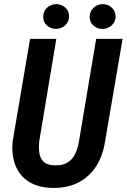

<svg xmlns="http://www.w3.org/2000/svg" viewBox="-20 -899 613 929"><path d="M445.3 -710.9H573.2L489.3 -220.7Q479.5 -149.9 447 -97.4Q414.6 -44.9 360.6 -16.6Q306.6 11.7 233.4 10.3Q163.6 8.8 118.4 -20.5Q73.2 -49.8 53.7 -101.1Q34.2 -152.3 42 -219.7L125.5 -710.9H252.4L170.4 -219.2Q166.5 -187 170.2 -160.4Q173.8 -133.8 190.4 -116.9Q207 -100.1 243.7 -99.1Q282.7 -97.7 307.1 -112.8Q331.5 -127.9 344.5 -156Q357.4 -184.1 362.8 -219.2ZM189 -817.4Q189 -843.8 207 -861.1Q225.1 -878.4 251.5 -878.9Q276.4 -879.4 295.4 -862.8Q314.5 -846.2 314 -820.8Q314.5 -794.4 295.9 -777.1Q277.3 -759.8 252 -759.3Q226.6 -758.8 207.8 -775.1Q189 -791.5 189 -817.4ZM414.1 -816.4Q413.6 -843.3 431.9 -860.8Q450.2 -878.4 476.1 -878.9Q501.5 -879.4 520.3 -862.5Q539.1 -845.7 539.1 -819.8Q539.6 -793.9 520.8 -776.6Q502 -759.3 476.6 -758.8Q451.7 -758.3 432.9 -774.7Q414.1 -791 414.1 -816.4Z"/></svg>

Font: Roboto Condensed SemiBold
Style: Italic
Weight: 600
Italic angle: -12°
Designer: Christian Robertson
Foundry: Google
Version: Version 3.008; 2023